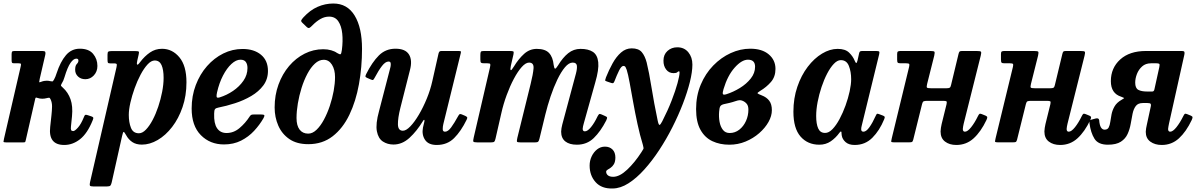

<svg xmlns="http://www.w3.org/2000/svg" viewBox="-31 -810 6822 1092"><path d="M496 -125.5Q466 -51 424.2 -18.2Q382.5 14.5 334.5 14.5Q242.5 14.5 254.5 -88.5L261.5 -153Q264.5 -180 265 -203Q265.5 -226 257 -244.5Q253 -253.5 248.8 -254Q244.5 -254.5 235.5 -252Q222.5 -248.5 209.5 -248.5Q195 -248.5 182.5 -253Q175.5 -255.5 173 -254.8Q170.5 -254 169 -246.5L116 -15Q114 -5.5 112.2 -2.8Q110.5 0 98.5 0H6Q-11.5 0 -11.2 -4.2Q-11 -8.5 -8 -22L86.5 -431Q89.5 -443 88 -446.5Q86.5 -450 74.5 -450H49Q39.5 -450 37.2 -453.8Q35 -457.5 35 -468V-501Q35 -512.5 37.8 -516.2Q40.5 -520 52 -520H210Q223.5 -520 226.2 -515Q229 -510 226.5 -498L195 -362Q192 -348 192 -344Q192 -340 201 -344Q211 -348 219.2 -349.5Q227.5 -351 234.5 -351Q245 -351 254.5 -348.5Q263 -346.5 266.8 -346.8Q270.5 -347 276.5 -358Q280.5 -365 284 -373.8Q287.5 -382.5 291 -393.5Q312.5 -459 344 -496Q375.5 -533 423 -533Q474 -533 498.5 -503.8Q523 -474.5 523 -435Q523 -403 502.8 -381.2Q482.5 -359.5 454.5 -359.5Q429 -359.5 412.8 -374.8Q396.5 -390 396.5 -413Q396.5 -437 405.8 -446Q415 -455 415 -465.5Q415 -476.5 403 -476.5Q387 -476.5 370 -452.2Q353 -428 336 -371.5Q333 -360.5 328.8 -351.2Q324.5 -342 319.5 -334Q314.5 -325.5 316.2 -322.2Q318 -319 326.5 -311.5Q356.5 -284.5 370.2 -245.2Q384 -206 378.5 -149L372.5 -90Q371 -75.5 373.8 -70Q376.5 -64.5 385.5 -64.5Q394.5 -64.5 412.2 -84.2Q430 -104 446 -143.5Q450 -154.5 453.5 -156.5Q457 -158.5 468 -155L489 -148Q498 -145 499.5 -141Q501 -137 496 -125.5Z M603.5 -519.5H738.5Q755 -519.5 758 -516.5Q761 -513.5 757.5 -499L750 -466.5Q745.5 -447 749 -442.8Q752.5 -438.5 766.5 -457.5Q791.5 -490.5 822 -511.5Q852.5 -532.5 890.5 -532.5Q949 -532.5 989.2 -484.2Q1029.5 -436 1029.5 -342Q1029.5 -265.5 1007.2 -200.8Q985 -136 948 -88Q911 -40 866 -13.8Q821 12.5 776 12.5Q743 12.5 721.2 -2.2Q699.5 -17 686.5 -41Q676 -60 672.2 -59.8Q668.5 -59.5 663.5 -37L604.5 226.5Q601.5 239.5 597.2 245Q593 250.5 577 250.5H500Q482.5 250.5 480.2 245.2Q478 240 481 226.5L631 -425Q634 -438 633.2 -443.8Q632.5 -449.5 617.5 -449.5H596Q584.5 -449.5 582.5 -454Q580.5 -458.5 580.5 -471.5V-499Q580.5 -513.5 585.2 -516.5Q590 -519.5 603.5 -519.5ZM701.5 -156.5Q701.5 -114 713.8 -83Q726 -52 759 -52Q779 -52 799 -72.8Q819 -93.5 837 -127.5Q855 -161.5 869 -203.2Q883 -245 891.2 -287.5Q899.5 -330 899.5 -367Q899.5 -413.5 887.8 -439.8Q876 -466 849 -466Q829 -466 808.2 -443.5Q787.5 -421 768.5 -385.2Q749.5 -349.5 734.5 -307.5Q719.5 -265.5 710.5 -225.8Q701.5 -186 701.5 -156.5Z M1059 -193Q1059 -264.5 1082.5 -326.2Q1106 -388 1146.5 -434Q1187 -480 1239 -505.8Q1291 -531.5 1348.5 -531.5Q1413.5 -531.5 1453.2 -498.8Q1493 -466 1493 -406.5Q1493 -359.5 1466.8 -324.2Q1440.5 -289 1398 -264Q1355.5 -239 1306 -223Q1256.5 -207 1210.5 -198Q1196.5 -195.5 1191.8 -189Q1187 -182.5 1187 -163.5Q1185 -108 1203.5 -80.8Q1222 -53.5 1257.5 -53.5Q1298 -53.5 1331.2 -81.5Q1364.5 -109.5 1389 -147.5Q1393.5 -154.5 1398.2 -156.8Q1403 -159 1415.5 -159H1452Q1468.5 -159 1471.8 -155.2Q1475 -151.5 1468 -138.5Q1446 -100 1414.2 -65.8Q1382.5 -31.5 1339.8 -10Q1297 11.5 1243 11.5Q1163.5 11.5 1111.2 -41.5Q1059 -94.5 1059 -193ZM1218 -256Q1258.5 -268.5 1294.5 -293Q1330.5 -317.5 1353.5 -350.8Q1376.5 -384 1376.5 -423Q1376.5 -444.5 1367.2 -457.5Q1358 -470.5 1336.5 -470.5Q1311.5 -470.5 1285.2 -446.2Q1259 -422 1237.2 -380Q1215.5 -338 1203.5 -285Q1199.5 -267.5 1201 -259.5Q1202.5 -251.5 1218 -256Z M1531 -199Q1531 -269 1553 -329.2Q1575 -389.5 1613.2 -434.5Q1651.5 -479.5 1701.5 -504.8Q1751.5 -530 1807.5 -530Q1832 -530 1852.8 -524Q1873.5 -518 1885.5 -509Q1900.5 -500 1905.5 -501.5Q1910.5 -503 1913.5 -526.5Q1920 -576.5 1915.5 -619.5Q1911 -662.5 1893 -689Q1875 -715.5 1841 -715.5Q1815.5 -715.5 1792 -702.2Q1768.5 -689 1745 -665Q1736.5 -656 1729.8 -652Q1723 -648 1714 -656L1688.5 -680.5Q1679.5 -689 1682.8 -695.2Q1686 -701.5 1694.5 -711Q1732.5 -752.5 1775.5 -771.2Q1818.5 -790 1865 -790Q1944 -790 1986 -721.5Q2028 -653 2028 -532Q2028 -428 2010.5 -331Q1993 -234 1956 -157Q1919 -80 1861 -35Q1803 10 1722.5 10Q1657 10 1614.8 -19Q1572.5 -48 1551.8 -95.5Q1531 -143 1531 -199ZM1655.5 -139Q1655.5 -95.5 1673 -72.8Q1690.5 -50 1722 -50Q1746.5 -50 1769.2 -71.8Q1792 -93.5 1811.2 -129.2Q1830.5 -165 1844.8 -207.8Q1859 -250.5 1866.8 -293.2Q1874.5 -336 1874.5 -371.5Q1874.5 -414 1857 -442Q1839.5 -470 1810 -470Q1783.5 -470 1760 -448.2Q1736.5 -426.5 1717.2 -390.2Q1698 -354 1684.2 -310.2Q1670.5 -266.5 1663 -221.8Q1655.5 -177 1655.5 -139Z M2051.5 -388.5Q2085.5 -456.5 2124 -494.8Q2162.5 -533 2218.5 -533Q2274.5 -533 2295 -500.2Q2315.5 -467.5 2300.5 -411L2246 -196Q2231.5 -138 2232.2 -102.2Q2233 -66.5 2260.5 -66.5Q2279 -66.5 2303 -91.5Q2327 -116.5 2351.5 -158Q2376 -199.5 2396.5 -249.5Q2417 -299.5 2428 -349.5L2463 -505Q2465 -512.5 2468 -516.2Q2471 -520 2480 -520H2575Q2586.5 -520 2589.2 -518.2Q2592 -516.5 2589.5 -507L2490.5 -104.5Q2487 -90.5 2487 -75.8Q2487 -61 2500 -61Q2517 -61 2535 -85.5Q2553 -110 2574 -148.5Q2579 -157.5 2582.5 -160.2Q2586 -163 2595 -159.5L2615 -151Q2623.5 -147 2625.8 -143.2Q2628 -139.5 2623 -129Q2591 -63.5 2551.8 -24.5Q2512.5 14.5 2453 14.5Q2406 14.5 2386.5 -14.5Q2367 -43.5 2374.5 -84L2382.5 -118Q2384.5 -127.5 2381.5 -128.2Q2378.5 -129 2374.5 -121.5Q2339.5 -64 2298 -26Q2256.5 12 2207 12Q2173 12 2146.8 -5Q2120.5 -22 2112.5 -63.5Q2104.5 -105 2125 -179L2185 -410Q2187.5 -418 2190 -429.8Q2192.5 -441.5 2191 -450.8Q2189.5 -460 2179 -460Q2161 -460 2141.8 -435.2Q2122.5 -410.5 2100 -368Q2095.5 -359.5 2092 -356.2Q2088.5 -353 2079 -357.5L2057 -367Q2048 -371 2047.5 -375Q2047 -379 2051.5 -388.5Z M2721 -520H2867Q2883.5 -520 2888 -517.8Q2892.5 -515.5 2889.5 -501.5L2874.5 -436Q2870 -414.5 2873.8 -411.2Q2877.5 -408 2892 -432Q2918.5 -475.5 2950 -503.8Q2981.5 -532 3022 -532Q3069.5 -532 3091.5 -508.8Q3113.5 -485.5 3118 -440.5Q3121 -420 3126 -419.5Q3131 -419 3142.5 -437.5Q3170 -483 3200.8 -507.5Q3231.5 -532 3271 -532Q3315 -532 3341 -515Q3367 -498 3371.5 -456.2Q3376 -414.5 3354.5 -341L3289.5 -109Q3287 -102 3285 -91.5Q3283 -81 3283 -77.5Q3283 -63 3295.5 -63Q3310.5 -63 3330 -86.5Q3349.5 -110 3368 -149Q3373 -158.5 3376.8 -161Q3380.5 -163.5 3390.5 -159L3408.5 -151Q3420 -146.5 3421.5 -142.2Q3423 -138 3417 -125Q3385 -62.5 3346 -24.8Q3307 13 3250 13Q3207.5 13 3184 -5.8Q3160.5 -24.5 3160.5 -61.5Q3160.5 -69.5 3162.5 -81.2Q3164.5 -93 3167 -102L3226.5 -324Q3237 -363 3244.8 -392.2Q3252.5 -421.5 3249.8 -437.8Q3247 -454 3226 -454Q3204.5 -454 3182.2 -427.5Q3160 -401 3139 -357.5Q3118 -314 3100.5 -261.8Q3083 -209.5 3070.5 -158.5L3037 -20.5Q3034 -8.5 3029.8 -4.2Q3025.5 0 3010 0H2932Q2911 0 2909.2 -4.5Q2907.5 -9 2911.5 -26.5L2987 -332.5Q3001 -388.5 3003.5 -421.2Q3006 -454 2978 -454Q2959 -454 2936.5 -429Q2914 -404 2891.8 -362.2Q2869.5 -320.5 2850.8 -269.5Q2832 -218.5 2820.5 -167L2787.5 -22.5Q2784.5 -9 2780.5 -4.5Q2776.5 0 2759.5 0H2686.5Q2663 0 2661 -5.2Q2659 -10.5 2663.5 -29L2755.5 -425.5Q2759 -441.5 2757.2 -445.8Q2755.5 -450 2740.5 -450H2724Q2710 -450 2705.5 -453Q2701 -456 2701 -471V-496.5Q2701 -511 2703.8 -515.5Q2706.5 -520 2721 -520Z M3800 -394Q3773.5 -394 3757.8 -414.5Q3742 -435 3742.5 -465.5Q3742.5 -499.5 3765.2 -520.2Q3788 -541 3821 -541Q3860.5 -541 3883.8 -512.8Q3907 -484.5 3907 -442.5Q3907 -401.5 3892.8 -344Q3878.5 -286.5 3853 -220.2Q3827.5 -154 3793.2 -86.2Q3759 -18.5 3718.2 43.5Q3677.5 105.5 3633.2 154.5Q3589 203.5 3543.5 232.5Q3498 261.5 3454 262Q3390.5 264 3356.5 226Q3322.5 188 3322.5 131.5Q3322.5 104 3334 79.5Q3345.5 55 3365.2 39.5Q3385 24 3409.5 24Q3436 24 3452.5 40.2Q3469 56.5 3469 86.5Q3468.5 110.5 3460.5 123.8Q3452.5 137 3442.2 144Q3432 151 3424.2 155.5Q3416.5 160 3416.5 166.5Q3416.5 179 3426.5 187.2Q3436.5 195.5 3456.5 195.5Q3493 195.5 3536 155Q3579 114.5 3616.5 56.5Q3626.5 41.5 3628.5 36.8Q3630.5 32 3625 12.5Q3608.5 -41 3594.8 -104.5Q3581 -168 3570 -229.8Q3559 -291.5 3550 -340.2Q3541 -389 3533.5 -412.5Q3531 -420.5 3527 -427.8Q3523 -435 3514.5 -435Q3503 -435 3490 -408.8Q3477 -382.5 3464 -348.5Q3460.5 -340 3457.2 -337.8Q3454 -335.5 3446 -338L3421 -346.5Q3410 -349.5 3410.8 -354.2Q3411.5 -359 3415.5 -370Q3432 -411.5 3453 -449.5Q3474 -487.5 3501 -511.2Q3528 -535 3562 -535Q3600.5 -535 3618.8 -513.8Q3637 -492.5 3647 -454.5Q3660.5 -400 3674.5 -312.5Q3688.5 -225 3709.5 -124.5Q3715 -98.5 3720.2 -99.5Q3725.5 -100.5 3735.5 -120Q3767 -181.5 3789 -238.2Q3811 -295 3822.5 -337.5Q3834 -380 3834 -397.5Q3834 -404.5 3830.5 -404.5Q3826.5 -404.5 3821 -399.2Q3815.5 -394 3800 -394Z M3928 -189.5Q3928 -265.5 3954.5 -328.5Q3981 -391.5 4025.5 -437.2Q4070 -483 4124.8 -508Q4179.5 -533 4236 -533Q4303 -533 4341.2 -500.8Q4379.5 -468.5 4379.5 -418Q4379.5 -373.5 4354 -344Q4328.5 -314.5 4292.5 -293Q4275.5 -282.5 4277.5 -279.2Q4279.5 -276 4301.5 -267.5Q4329 -257 4344 -237.2Q4359 -217.5 4359 -183.5Q4359 -150.5 4339.8 -116.2Q4320.5 -82 4286.8 -52.5Q4253 -23 4209.5 -5Q4166 13 4117 13Q4063 13 4020.2 -7.2Q3977.5 -27.5 3952.8 -72Q3928 -116.5 3928 -189.5ZM4100 -274Q4139.5 -286.5 4177 -309.5Q4214.5 -332.5 4239 -363.5Q4263.5 -394.5 4263.5 -430.5Q4263.5 -470.5 4223 -470.5Q4187.5 -470.5 4147.2 -425.2Q4107 -380 4084 -303Q4078 -283 4080.2 -275.8Q4082.5 -268.5 4100 -274ZM4151.5 -234.5Q4134 -228.5 4117 -224.5Q4100 -220.5 4085.5 -217.5Q4070 -213.5 4065.2 -204.8Q4060.5 -196 4059 -174.5Q4056.5 -145 4061.5 -117.2Q4066.5 -89.5 4080.5 -71.5Q4094.5 -53.5 4119 -53.5Q4149.5 -53.5 4173.8 -72.5Q4198 -91.5 4211.8 -122Q4225.5 -152.5 4225.5 -186Q4225.5 -208 4216.2 -219.2Q4207 -230.5 4193 -236.5Q4183 -241 4173.8 -240Q4164.5 -239 4151.5 -234.5Z M4997.5 -131Q4971.5 -67.5 4930.5 -26.5Q4889.5 14.5 4830 14.5Q4796.5 14.5 4778.2 -1.8Q4760 -18 4756.5 -39Q4755.5 -46 4755.2 -49.8Q4755 -53.5 4755 -57Q4753.5 -68.5 4743 -54.5Q4722 -25.5 4693.8 -6.2Q4665.5 13 4629 13Q4562.5 13 4522 -33.5Q4481.5 -80 4481.5 -174.5Q4481.5 -251 4503.8 -316.2Q4526 -381.5 4563 -430Q4600 -478.5 4644.5 -505.2Q4689 -532 4733 -532Q4776.5 -532 4798.2 -510.8Q4820 -489.5 4829.5 -466Q4835 -452.5 4838.8 -451.8Q4842.5 -451 4846.5 -467.5L4855 -506Q4856.5 -513.5 4859.8 -516.8Q4863 -520 4873 -520H4951.5Q4967 -520 4969.5 -516.2Q4972 -512.5 4969 -500L4870 -95Q4867 -84 4867 -75Q4867 -61 4880 -61Q4895.5 -61 4913.5 -86Q4931.5 -111 4950 -152Q4954 -160.5 4956.5 -162.5Q4959 -164.5 4968.5 -161L4991 -152.5Q4999.5 -149 5000.8 -145.2Q5002 -141.5 4997.5 -131ZM4810 -359.5Q4810 -402 4797 -435Q4784 -468 4751 -468Q4731.5 -468 4711.5 -447Q4691.5 -426 4673.5 -391.5Q4655.5 -357 4641.5 -315Q4627.5 -273 4619.2 -230Q4611 -187 4611 -150.5Q4611 -105 4622.5 -79.5Q4634 -54 4661.5 -54Q4682.5 -53.5 4703.8 -75.5Q4725 -97.5 4744 -133Q4763 -168.5 4778 -210Q4793 -251.5 4801.5 -291Q4810 -330.5 4810 -359.5Z M5547 -493.5 5450 -106.5Q5448.5 -101 5446.8 -90.8Q5445 -80.5 5445 -76.5Q5445 -61 5457 -61Q5472 -61 5492.2 -86.2Q5512.5 -111.5 5531 -149.5Q5535.5 -159 5539.5 -162Q5543.5 -165 5553 -161L5575 -152Q5584 -148 5584 -142.8Q5584 -137.5 5579.5 -127.5Q5548 -61 5506.5 -23.2Q5465 14.5 5408 14.5Q5369 14.5 5343.8 -4.8Q5318.5 -24 5318.5 -62.5Q5318.5 -70.5 5320.5 -83Q5322.5 -95.5 5324.5 -104L5352.5 -217.5Q5355.5 -231 5351.8 -233.8Q5348 -236.5 5331.5 -236.5H5245Q5229 -236.5 5222.8 -234Q5216.5 -231.5 5213.5 -219L5163 -15.5Q5160 -5.5 5156.8 -3Q5153.5 -0.5 5140 -0.5H5054.5Q5037 -0.5 5037.5 -5.8Q5038 -11 5041 -24L5139.5 -429.5Q5142.5 -442.5 5139.8 -446.2Q5137 -450 5122.5 -450H5092.5Q5079 -450 5075.2 -453.5Q5071.5 -457 5071.5 -471V-502.5Q5071.5 -514 5075.8 -517Q5080 -520 5091 -520H5259.5Q5280.5 -520 5283.5 -515.8Q5286.5 -511.5 5282.5 -493.5L5242 -332.5Q5238 -316 5241 -312Q5244 -308 5265.5 -308H5351Q5365.5 -308 5370.5 -311.2Q5375.5 -314.5 5378 -326L5420.5 -502.5Q5422.5 -511.5 5425.8 -515.8Q5429 -520 5440 -520H5524Q5545 -520 5548.2 -515.8Q5551.5 -511.5 5547 -493.5Z M6137.5 -493.5 6040.5 -106.5Q6039 -101 6037.2 -90.8Q6035.5 -80.5 6035.5 -76.5Q6035.5 -61 6047.5 -61Q6062.5 -61 6082.8 -86.2Q6103 -111.5 6121.5 -149.5Q6126 -159 6130 -162Q6134 -165 6143.5 -161L6165.5 -152Q6174.5 -148 6174.5 -142.8Q6174.5 -137.5 6170 -127.5Q6138.5 -61 6097 -23.2Q6055.5 14.5 5998.5 14.5Q5959.5 14.5 5934.2 -4.8Q5909 -24 5909 -62.5Q5909 -70.5 5911 -83Q5913 -95.5 5915 -104L5943 -217.5Q5946 -231 5942.2 -233.8Q5938.5 -236.5 5922 -236.5H5835.5Q5819.5 -236.5 5813.2 -234Q5807 -231.5 5804 -219L5753.5 -15.5Q5750.5 -5.5 5747.2 -3Q5744 -0.5 5730.5 -0.5H5645Q5627.5 -0.5 5628 -5.8Q5628.5 -11 5631.5 -24L5730 -429.5Q5733 -442.5 5730.2 -446.2Q5727.5 -450 5713 -450H5683Q5669.5 -450 5665.8 -453.5Q5662 -457 5662 -471V-502.5Q5662 -514 5666.2 -517Q5670.5 -520 5681.5 -520H5850Q5871 -520 5874 -515.8Q5877 -511.5 5873 -493.5L5832.5 -332.5Q5828.5 -316 5831.5 -312Q5834.5 -308 5856 -308H5941.5Q5956 -308 5961 -311.2Q5966 -314.5 5968.5 -326L6011 -502.5Q6013 -511.5 6016.2 -515.8Q6019.5 -520 6030.5 -520H6114.5Q6135.5 -520 6138.8 -515.8Q6142 -511.5 6137.5 -493.5Z M6165.5 -108.5Q6164.5 -115 6166 -121.2Q6167.5 -127.5 6176.5 -129.5L6202.5 -136.5Q6218 -139.5 6220.5 -127Q6224.5 -72.5 6251.5 -72.5Q6268 -72.5 6274.5 -84.8Q6281 -97 6283.8 -117Q6286.5 -137 6291 -160Q6295.5 -183 6308 -204.8Q6320.5 -226.5 6347.5 -242Q6360 -249.5 6362.2 -251.2Q6364.5 -253 6345.5 -260Q6287 -278.5 6287 -348.5Q6287 -423.5 6340.2 -471.8Q6393.5 -520 6486.5 -520H6691.5Q6702 -520 6704.8 -515.5Q6707.5 -511 6705 -499L6617.5 -106.5Q6616.5 -101 6614.5 -90.8Q6612.5 -80.5 6612.5 -76.5Q6612.5 -61 6624.5 -61Q6639.5 -61 6659.8 -86.2Q6680 -111.5 6699 -149.5Q6703.5 -159 6707.2 -162Q6711 -165 6720.5 -161L6742.5 -152Q6751.5 -148 6751.5 -142.8Q6751.5 -137.5 6747 -127.5Q6715.5 -61 6674.2 -23.2Q6633 14.5 6576.5 14.5Q6537.5 14.5 6511.5 -4.5Q6485.5 -23.5 6485.5 -60.5Q6485.5 -68 6487.5 -80Q6489.5 -92 6491.5 -100L6514.5 -206.5Q6516.5 -215 6513.2 -219.5Q6510 -224 6495 -224H6469Q6441.5 -224 6428.8 -207Q6416 -190 6410.5 -163Q6405 -136 6399.8 -105.5Q6394.5 -75 6382.2 -48Q6370 -21 6343.8 -4Q6317.5 13 6270 13Q6215 13 6193.8 -21Q6172.5 -55 6165.5 -108.5ZM6562.5 -428Q6566 -443.5 6562.2 -446.8Q6558.5 -450 6546.5 -450H6515.5Q6484.5 -450 6464.8 -432.2Q6445 -414.5 6435.2 -389Q6425.5 -363.5 6425.5 -340Q6425.5 -308.5 6443.2 -299Q6461 -289.5 6492.5 -289.5H6522.5Q6532 -289.5 6534.5 -301Z"/></svg>

Font: Besley* Narrow Semi
Style: Italic
Weight: 600
Width: 4
Italic angle: -13°
Designer: Owen Earl
Foundry: indestructible type*
Version: Version 3.000; ttfautohint (v1.8.3)